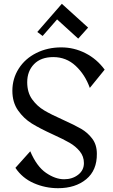

<svg xmlns="http://www.w3.org/2000/svg" viewBox="-20 -977 593 1009"><path d="M530 -611 452 -515Q427 -585 377.5 -631Q328 -677 260 -677Q195 -677 159 -640Q123 -603 123 -545Q123 -491 149 -455Q175 -419 212 -397Q249 -375 312 -347Q372 -320 406.5 -300Q441 -280 465 -248Q489 -216 489 -169Q490 -82 433 -35Q376 12 285 12Q218 12 157.5 -14.5Q97 -41 61 -95L139 -182Q173 -102 222 -68.5Q271 -35 317 -35Q360 -35 390.5 -58.5Q421 -82 421 -120Q421 -155 399.5 -181.5Q378 -208 346 -226.5Q314 -245 259 -270Q189 -302 147 -328Q105 -354 75 -396.5Q45 -439 45 -500Q45 -564 78.5 -616.5Q112 -669 171 -698.5Q230 -728 302 -728Q369 -728 429 -697.5Q489 -667 530 -611ZM443 -832 391 -774 280 -875 204 -788 176 -809 305 -957Z"/></svg>

Font: Amita
Style: Regular
Weight: 400
Designer: Eduardo Rodriguez Tunni, Modular Infotech, Brian J. Bonislawsky
Foundry: Eduardo Rodriguez Tunni, Modular Infotech, Brian J. Bonislawsky
Version: Version 1.004